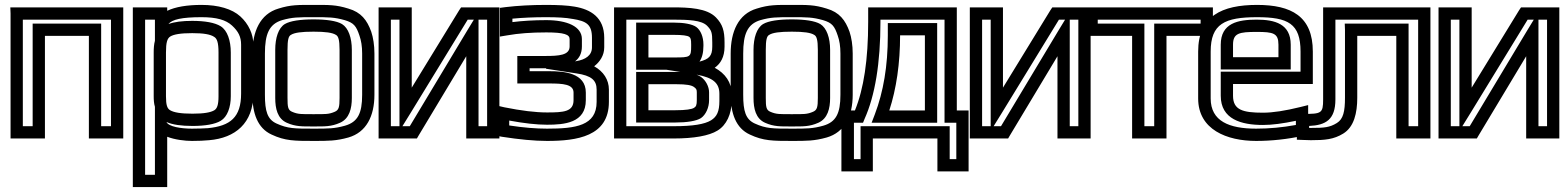

<svg xmlns="http://www.w3.org/2000/svg" viewBox="-20 -539 6387 782"><path d="M482 0V-484V-509H457H48H22L23 -484V0V25H48H138H163V0V-393H342V0V25H367H457H482V0ZM432 -25H392V-418V-443H367H138H113V-418V-25H73V-459H432V-25Z M762 35C789 35 812 34 832 32C938 23 1012 -37 1012 -158V-357C1012 -400 992 -442 959 -472C925 -503 869 -519 801 -519C742 -519 694 -511 661 -495V-509H636H546H521V-484V198V223H546H636H661V198V18C692 30 733 35 762 35ZM870 -147C870 -111 864 -97 853 -90C838 -81 811 -76 764 -76C716 -76 688 -81 673 -90C661 -97 656 -111 656 -147V-325C656 -366 661 -382 673 -390C687 -399 715 -404 763 -404C810 -404 837 -399 852 -389C864 -382 870 -366 870 -325V-147ZM611 -373C607 -358 606 -342 606 -325V-147C606 -132 607 -117 611 -104V-31V173H571V-459H611V-432V-373ZM920 -147V-325C920 -374 906 -415 879 -432C855 -447 814 -454 763 -454C723 -454 690 -450 666 -441C681 -460 721 -469 801 -469C862 -469 900 -458 925 -435C951 -411 962 -389 962 -357V-158C962 -61 918 -26 827 -17C809 -16 788 -15 762 -15C717 -15 667 -23 658 -42C683 -31 719 -26 764 -26C815 -26 856 -33 879 -47C906 -63 920 -102 920 -147Z M1505 -321C1505 -355 1500 -386 1492 -410C1475 -457 1451 -489 1399 -504C1348 -520 1319 -519 1257 -519C1194 -519 1165 -520 1114 -504C1039 -482 1008 -410 1008 -321V-153C1008 -78 1029 -17 1086 9C1141 35 1180 35 1257 35C1318 35 1349 35 1399 21C1472 0 1505 -66 1505 -153V-321ZM1455 -321V-153C1455 -77 1437 -42 1385 -27C1342 -15 1318 -15 1257 -15C1180 -15 1152 -15 1106 -36C1069 -53 1059 -86 1059 -153V-321C1059 -400 1076 -441 1129 -457C1172 -469 1193 -469 1257 -469C1320 -469 1341 -469 1384 -457C1421 -446 1431 -433 1444 -394C1451 -374 1455 -351 1455 -321ZM1363 -140C1363 -103 1360 -91 1344 -84C1319 -73 1305 -74 1257 -74C1208 -74 1194 -73 1169 -84C1153 -91 1151 -103 1151 -140V-336C1151 -377 1155 -392 1165 -397C1179 -406 1207 -410 1257 -410C1306 -410 1334 -406 1348 -397C1358 -392 1363 -377 1363 -336V-140ZM1413 -140V-336C1413 -385 1399 -425 1373 -441C1351 -454 1310 -460 1257 -460C1203 -460 1162 -454 1140 -441C1114 -425 1101 -385 1101 -336V-140C1101 -97 1110 -56 1148 -39C1184 -23 1210 -24 1257 -24C1303 -24 1329 -23 1365 -39C1403 -56 1413 -97 1413 -140Z M1685 13 1879 -310V0V25H1904H1989H2014V0V-484V-509H1989H1872H1858L1850 -497L1657 -182V-484V-509H1632H1547H1522V-484V0V25H1547H1664H1678L1685 13ZM1929 -459H1964V-25H1929V-400V-459ZM1607 -25H1572V-459H1607V-93V-25ZM1649 -25H1619L1653 -80L1885 -459H1910L1882 -413L1649 -25Z M2441 -346V-385C2441 -468 2386 -501 2320 -512C2292 -517 2252 -519 2204 -519C2145 -519 2089 -516 2039 -510L2016 -507V-485V-420V-390L2046 -395C2091 -403 2143 -407 2205 -407C2279 -407 2300 -398 2300 -380V-350C2300 -314 2257 -311 2200 -311H2112H2087V-286V-224V-199H2112H2217C2273 -199 2316 -196 2316 -162V-131C2316 -84 2276 -81 2208 -81C2161 -81 2104 -88 2034 -102L2004 -109L2003 -78V-7V14L2024 18C2095 29 2156 35 2208 35C2329 35 2460 17 2460 -124V-174C2460 -214 2438 -248 2400 -269C2423 -287 2441 -313 2441 -346ZM2204 -261V-259L2328 -240C2389 -231 2410 -212 2410 -174V-124C2410 -27 2325 -15 2208 -15C2164 -15 2113 -19 2054 -28V-48C2113 -37 2165 -31 2208 -31C2278 -31 2366 -38 2366 -131V-162C2366 -243 2275 -249 2217 -249H2137V-261H2200C2201 -261 2203 -261 2204 -261ZM2391 -346C2391 -313 2364 -296 2327 -290L2322 -289C2339 -302 2350 -321 2350 -350V-380C2350 -431 2290 -457 2205 -457C2154 -457 2107 -454 2067 -449V-463C2109 -467 2155 -469 2204 -469C2251 -469 2286 -467 2311 -462H2312C2368 -453 2391 -440 2391 -385V-346Z M2931 -349V-366C2931 -414 2923 -440 2896 -468C2859 -506 2786 -509 2718 -509H2506H2481V-484V0V25H2506H2725C2806 25 2868 14 2902 -7C2939 -29 2960 -75 2960 -128V-157C2960 -203 2934 -240 2891 -263C2915 -280 2931 -307 2931 -349ZM2726 -305H2621V-397H2723C2761 -397 2780 -394 2787 -389C2793 -385 2795 -379 2795 -358V-352C2795 -306 2792 -305 2726 -305ZM2818 -131C2818 -111 2815 -105 2807 -100C2798 -94 2774 -90 2730 -90H2621V-196H2735C2776 -196 2796 -192 2806 -185C2816 -178 2818 -174 2818 -163V-131ZM2868 -131V-163C2868 -186 2855 -211 2836 -225C2831 -229 2824 -232 2817 -235C2885 -223 2910 -200 2910 -157V-128C2910 -85 2900 -64 2876 -49C2850 -33 2802 -25 2725 -25H2531V-459H2718C2785 -459 2837 -457 2860 -434C2878 -415 2881 -407 2881 -366V-349C2881 -310 2867 -298 2829 -288C2839 -303 2845 -323 2845 -352V-358C2845 -388 2834 -416 2816 -429C2799 -441 2765 -447 2723 -447H2596H2571V-422V-280V-255H2596H2694L2751 -246C2746 -246 2740 -246 2735 -246H2596H2571V-221V-65V-40H2596H2730C2778 -40 2816 -46 2835 -58C2855 -72 2868 -101 2868 -131Z M3453 -321C3453 -355 3448 -386 3440 -410C3423 -457 3399 -489 3347 -504C3296 -520 3267 -519 3205 -519C3142 -519 3113 -520 3062 -504C2987 -482 2956 -410 2956 -321V-153C2956 -78 2977 -17 3034 9C3089 35 3128 35 3205 35C3266 35 3297 35 3347 21C3420 0 3453 -66 3453 -153V-321ZM3403 -321V-153C3403 -77 3385 -42 3333 -27C3290 -15 3266 -15 3205 -15C3128 -15 3100 -15 3054 -36C3017 -53 3007 -86 3007 -153V-321C3007 -400 3024 -441 3077 -457C3120 -469 3141 -469 3205 -469C3268 -469 3289 -469 3332 -457C3369 -446 3379 -433 3392 -394C3399 -374 3403 -351 3403 -321ZM3311 -140C3311 -103 3308 -91 3292 -84C3267 -73 3253 -74 3205 -74C3156 -74 3142 -73 3117 -84C3101 -91 3099 -103 3099 -140V-336C3099 -377 3103 -392 3113 -397C3127 -406 3155 -410 3205 -410C3254 -410 3282 -406 3296 -397C3306 -392 3311 -377 3311 -336V-140ZM3361 -140V-336C3361 -385 3347 -425 3321 -441C3299 -454 3258 -460 3205 -460C3151 -460 3110 -454 3088 -441C3062 -425 3049 -385 3049 -336V-140C3049 -97 3058 -56 3096 -39C3132 -23 3158 -24 3205 -24C3251 -24 3277 -23 3313 -39C3351 -56 3361 -97 3361 -140Z M3516 -450C3516 -296 3498 -177 3462 -89H3432H3407V-64V134V159H3432H3510H3535V134V25H3798V134V159H3823H3900H3925V134V-64V-89H3900H3877V-484V-509H3852H3541H3516V-484V-450ZM3566 -450V-459H3827V-64V-39H3852H3875V109H3848V0V-25H3823H3510H3485V0V109H3458V-39H3479H3495L3501 -54C3544 -149 3566 -283 3566 -450ZM3747 -89H3602C3631 -178 3646 -281 3646 -395H3747V-89ZM3797 -64V-420V-445H3772H3621H3596V-420V-395C3596 -270 3578 -165 3543 -73L3530 -39H3567H3772H3797V-64Z M4093 13 4287 -310V0V25H4312H4397H4422V0V-484V-509H4397H4280H4266L4258 -497L4065 -182V-484V-509H4040H3955H3930V-484V0V25H3955H4072H4086L4093 13ZM4337 -459H4372V-25H4337V-400V-459ZM4015 -25H3980V-459H4015V-93V-25ZM4057 -25H4027L4061 -80L4293 -459H4318L4290 -413L4057 -25Z M4920 -418V-484V-509H4895H4425H4401L4400 -484V-418V-393H4425H4591V0V25H4616H4706H4731V0V-393H4895H4920V-418ZM4870 -443H4706H4681V-418V-25H4641V-418V-443H4616H4451V-459H4870V-443Z M5100 -519C4957 -519 4860 -474 4860 -329V-138C4860 -11 4977 35 5096 35C5159 35 5224 28 5288 14L5308 10V-10V-79V-111L5276 -103C5215 -88 5165 -80 5124 -80C5042 -80 5002 -91 5002 -149V-197H5302H5327V-222V-329C5327 -473 5239 -519 5100 -519ZM5100 -469C5226 -469 5277 -443 5277 -329V-247H4977H4952V-222V-149C4952 -53 5036 -30 5124 -30C5161 -30 5206 -36 5258 -47V-30C5203 -20 5150 -15 5096 -15C4987 -15 4911 -45 4911 -138V-329C4911 -442 4968 -469 5100 -469ZM5098 -409C5166 -409 5187 -404 5187 -357V-306H5002V-357C5002 -404 5027 -409 5098 -409ZM5098 -459C5022 -459 4952 -445 4952 -357V-281V-256H4977H5212H5237V-281V-357C5237 -442 5172 -459 5098 -459Z M5262 -50V6V30L5287 31L5319 32C5376 32 5412 29 5451 5C5495 -22 5508 -79 5508 -141V-393H5667V0V25H5692H5781H5806V0V-484V-509H5781H5394H5369V-484V-134C5369 -77 5362 -75 5287 -75H5262V-50ZM5312 -26C5380 -29 5419 -52 5419 -134V-459H5756V-25H5717V-418V-443H5692H5483H5457L5458 -418V-141C5458 -85 5451 -54 5425 -38C5396 -20 5374 -18 5320 -18H5312V-26Z M6002 13 6196 -310V0V25H6221H6306H6331V0V-484V-509H6306H6189H6175L6167 -497L5974 -182V-484V-509H5949H5864H5839V-484V0V25H5864H5981H5995L6002 13ZM6246 -459H6281V-25H6246V-400V-459ZM5924 -25H5889V-459H5924V-93V-25ZM5966 -25H5936L5970 -80L6202 -459H6227L6199 -413L5966 -25Z"/></svg>

Font: Gamestation DisplayOutline
Style: Regular
Weight: 400
Designer: Jonas Hecksher
Foundry: Jonas Hecksher, Playtypeª, e-types AS
Version: Version 1.003